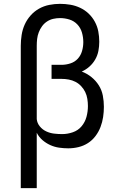

<svg xmlns="http://www.w3.org/2000/svg" viewBox="-20 -763 640 998"><path d="M88 215V-525Q88 -553 92.5 -581.5Q97 -610 108.5 -635.5Q120 -661 139 -682.5Q158 -704 183 -718Q208 -732 236 -737.5Q264 -743 292 -743Q319 -743 345.5 -738.5Q372 -734 396.5 -722.5Q421 -711 440.5 -692.5Q460 -674 473 -650Q486 -626 491 -599.5Q496 -573 496 -546Q496 -522 491.5 -498.5Q487 -475 475 -454Q463 -433 445 -417Q427 -401 405 -391Q432 -381 455 -362.5Q478 -344 493.5 -319.5Q509 -295 514.5 -266Q520 -237 520 -208Q520 -181 516 -154.5Q512 -128 502.5 -103Q493 -78 476.5 -56Q460 -34 437.5 -19.5Q415 -5 388.5 1.5Q362 8 335 8Q311 8 287 4.5Q263 1 241 -9Q219 -19 200.5 -35Q182 -51 171 -73V215ZM303 -66Q331 -66 358.5 -75.5Q386 -85 404 -106.5Q422 -128 429.5 -155.5Q437 -183 437 -212Q437 -230 434 -249Q431 -268 423 -284.5Q415 -301 402 -315Q389 -329 372.5 -337.5Q356 -346 337.5 -349.5Q319 -353 300 -353H248V-426H300Q323 -426 346 -433.5Q369 -441 384.5 -458Q400 -475 406.5 -498Q413 -521 413 -544Q413 -569 406 -593.5Q399 -618 382 -636Q365 -654 341 -661.5Q317 -669 292 -669Q274 -669 256.5 -665Q239 -661 224 -651Q209 -641 198.5 -626.5Q188 -612 181.5 -595Q175 -578 173 -560.5Q171 -543 171 -525V-144Q173 -123 187 -106Q201 -89 220.5 -80Q240 -71 261 -68.5Q282 -66 303 -66Z"/></svg>

Font: Iosevka Extended
Style: Regular
Weight: 400
Width: 7
Monospace: yes
Designer: Belleve Invis
Foundry: Belleve Invis
Version: Version 32.5.0; ttfautohint (v1.8.4)